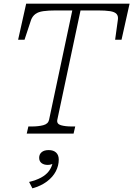

<svg xmlns="http://www.w3.org/2000/svg" viewBox="-20 -730 728 1049"><path d="M248 -75 375 -673H287Q244 -673 216.5 -669Q189 -665 173.5 -653.5Q158 -642 150 -622L114 -513H79L123 -710H688L644 -513H609L624 -622Q627 -642 617 -653.5Q607 -665 581.5 -669Q556 -673 513 -673H420L293 -75Q289 -53 312.5 -46Q336 -39 373 -39H391L382 0H126L135 -39H153Q190 -39 216.5 -46Q243 -53 248 -75ZM157 299 139 264Q177 255 204 240.5Q231 226 247 205Q263 184 268 157Q269 154 271 152.5Q273 151 276 151.5Q279 152 281 155Q273 163 263 167Q253 171 241 171Q220 171 207 161Q194 151 194 132Q194 113 207.5 101.5Q221 90 246 90Q272 90 286.5 103.5Q301 117 301 142Q301 175 285 206Q269 237 236.5 261.5Q204 286 157 299Z"/></svg>

Font: Roboto Serif 20pt Thin
Style: Italic
Weight: 250
Italic angle: -10°
Version: Version 1.007